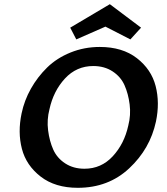

<svg xmlns="http://www.w3.org/2000/svg" viewBox="-20 -889 797 916"><path d="M483 -762 344 -701 315 -757 504 -869 653 -757 602 -701ZM456 -665Q564 -665 633 -611.5Q702 -558 722.5 -478.5Q743 -399 724 -309Q696 -179 596.5 -86Q497 7 351 7Q243 7 174 -46.5Q105 -100 84.5 -179Q64 -258 83 -348Q96 -410 127.5 -466Q159 -522 205 -567Q251 -612 316.5 -638.5Q382 -665 456 -665ZM592 -290Q605 -340 598.5 -391Q592 -442 574 -482.5Q556 -523 517 -548.5Q478 -574 425 -574Q345 -574 290 -514.5Q235 -455 216 -368Q203 -318 209.5 -267Q216 -216 234 -175.5Q252 -135 291 -109.5Q330 -84 383 -84Q463 -84 518 -143.5Q573 -203 592 -290Z"/></svg>

Font: EauTest
Style: Bold Italic
Weight: 700
Italic angle: -12°
Designer: Christian Thalmann (Catharsis Fonts)
Version: Version 0.001;PS 000.001;hotconv 1.0.88;makeotf.lib2.5.64775